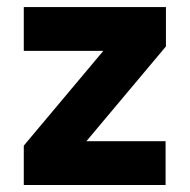

<svg xmlns="http://www.w3.org/2000/svg" viewBox="-20 -528 541 548"><path d="M226.6 -125H452.6V0H47.9V-112.3L274.9 -382.8H47.9V-507.8H453.6V-395.5Z"/></svg>

Font: Giphurs
Style: Bold
Weight: 700
Version: Version 0.920; ttfautohint (v1.8.4.7-5d5b)